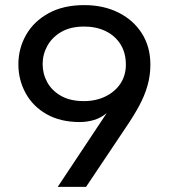

<svg xmlns="http://www.w3.org/2000/svg" viewBox="-20 -732 661 752"><path d="M206 0 398 -289Q375 -270 348 -262Q321 -254 292 -254Q217 -254 163 -284.5Q109 -315 80.5 -367Q52 -419 52 -480Q52 -542 82 -595Q112 -648 170 -680Q228 -712 310 -712Q385 -712 443.5 -683Q502 -654 535.5 -601.5Q569 -549 569 -479Q569 -436 557.5 -396Q546 -356 524.5 -316.5Q503 -277 473 -233L317 0ZM309 -336Q356 -336 393.5 -354.5Q431 -373 452 -405Q473 -437 473 -479Q473 -525 452 -558.5Q431 -592 394 -610Q357 -628 310 -628Q256 -628 220 -607Q184 -586 165.5 -552.5Q147 -519 147 -481Q147 -443 165 -410Q183 -377 219 -356.5Q255 -336 309 -336Z"/></svg>

Font: MuseoModerno SemiBold
Style: Regular
Weight: 400
Version: Version 1.001